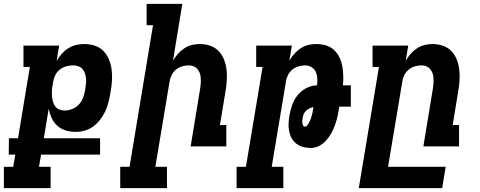

<svg xmlns="http://www.w3.org/2000/svg" viewBox="-57 -755 2477 990"><path d="M204 215H-37V105H11L22 42H-12L-11 -42H36L97 -410H64V-520H248L235 -441Q246 -460 261 -477Q276 -494 295 -506Q314 -518 335.5 -523Q357 -528 377 -528Q406 -528 432 -519.5Q458 -511 476 -492.5Q494 -474 504.5 -449Q515 -424 518.5 -397Q522 -370 520.5 -342Q519 -314 514 -286L511 -269Q507 -246 501 -223Q495 -200 484.5 -178.5Q474 -157 458.5 -137Q443 -117 423 -102.5Q403 -88 379.5 -81.5Q356 -75 333 -75Q306 -75 281.5 -82.5Q257 -90 238.5 -106.5Q220 -123 209.5 -146Q199 -169 194 -194L169 -42H459V42H155L144 105H204ZM275 -185Q294 -185 314 -192.5Q334 -200 348.5 -215Q363 -230 370.5 -249Q378 -268 381 -287L384 -304Q386 -317 387 -330.5Q388 -344 386 -356.5Q384 -369 379.5 -380.5Q375 -392 366.5 -401Q358 -410 345.5 -414Q333 -418 320 -418Q302 -418 284 -413Q266 -408 251 -396Q236 -384 227.5 -366.5Q219 -349 217 -332L214 -315Q211 -300 210.5 -286Q210 -272 211 -258Q212 -244 216 -230.5Q220 -217 227.5 -206.5Q235 -196 248 -190.5Q261 -185 275 -185Z M804 215H563V105H611L732 -625H699V-735H883L835 -442Q846 -461 860.5 -477.5Q875 -494 893.5 -506Q912 -518 932.5 -523Q953 -528 973 -528Q1001 -528 1027 -519Q1053 -510 1070.5 -491.5Q1088 -473 1098 -448Q1108 -423 1111 -396.5Q1114 -370 1112.5 -342Q1111 -314 1106 -286L1077 -110H1110V0H926L976 -304Q978 -317 978.5 -330Q979 -343 978 -355.5Q977 -368 972.5 -379.5Q968 -391 960 -400Q952 -409 940.5 -413.5Q929 -418 916 -418Q899 -418 881 -412.5Q863 -407 849 -395Q835 -383 827 -366Q819 -349 817 -332L744 105H804Z M1404 215H1163V105H1211L1297 -410H1264V-520H1448L1435 -442Q1446 -461 1460.5 -477.5Q1475 -494 1493.5 -506Q1512 -518 1532.5 -523Q1553 -528 1573 -528Q1599 -528 1623 -521Q1647 -514 1664.5 -498Q1682 -482 1692.5 -460.5Q1703 -439 1707.5 -415Q1712 -391 1713 -366Q1714 -341 1711 -315H1752V-205H1693L1691 -197Q1688 -175 1683 -153.5Q1678 -132 1670.5 -111Q1663 -90 1652 -69.5Q1641 -49 1625.5 -31.5Q1610 -14 1589 -3Q1568 8 1546 8Q1526 8 1506.5 3Q1487 -2 1472 -13.5Q1457 -25 1447.5 -41.5Q1438 -58 1434 -77.5Q1430 -97 1431 -117.5Q1432 -138 1435 -158Q1440 -186 1449.5 -213.5Q1459 -241 1477.5 -264Q1496 -287 1523 -301Q1550 -315 1578 -315Q1580 -333 1579 -351Q1578 -369 1571 -384.5Q1564 -400 1549 -409Q1534 -418 1516 -418Q1499 -418 1481 -412.5Q1463 -407 1449 -395Q1435 -383 1427 -366Q1419 -349 1417 -332L1344 105H1404ZM1515 -102Q1522 -102 1526.5 -107.5Q1531 -113 1534.5 -119Q1538 -125 1541 -131.5Q1544 -138 1546 -144.5Q1548 -151 1550 -157.5Q1552 -164 1553.5 -170.5Q1555 -177 1556 -183.5Q1557 -190 1558 -197L1559 -203Q1549 -201 1538.5 -196Q1528 -191 1520.5 -183.5Q1513 -176 1508.5 -165.5Q1504 -155 1503 -145Q1502 -139 1501.5 -132.5Q1501 -126 1502 -120Q1503 -114 1506 -108Q1509 -102 1515 -102Z M1793 215 1897 -410H1864V-520H2048L2035 -442Q2046 -461 2060.5 -477.5Q2075 -494 2093.5 -506Q2112 -518 2132.5 -523Q2153 -528 2173 -528Q2201 -528 2227 -519Q2253 -510 2270.5 -491.5Q2288 -473 2298 -448Q2308 -423 2311 -396.5Q2314 -370 2312.5 -342Q2311 -314 2306 -286L2277 -110H2310V0H2126L2176 -304Q2178 -317 2178.5 -330Q2179 -343 2178 -355.5Q2177 -368 2172.5 -379.5Q2168 -391 2160 -400Q2152 -409 2140.5 -413.5Q2129 -418 2116 -418Q2099 -418 2081 -412.5Q2063 -407 2049 -395Q2035 -383 2027 -366Q2019 -349 2017 -332L1944 105H2241L2223 215Z"/></svg>

Font: Iosevka HT Extrabold Extended
Style: Italic
Weight: 800
Width: 7
Italic angle: -9°
Monospace: yes
Designer: Belleve Invis
Foundry: Belleve Invis
Version: Version 32.3.0; ttfautohint (v1.8.4)